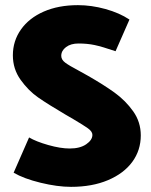

<svg xmlns="http://www.w3.org/2000/svg" viewBox="-20 -713 587 746"><path d="M256 13Q338 13 399.5 -13Q461 -39 494 -84Q527 -129 527 -187Q527 -239 497.5 -280.5Q468 -322 426 -352.5Q384 -383 321 -419L285 -439Q249 -458 233.5 -469.5Q218 -481 218 -496Q218 -516 236.5 -530Q255 -544 285 -544Q319 -544 347.5 -538Q376 -532 429 -514L483 -637Q444 -663 389.5 -678Q335 -693 283 -693Q207 -693 150 -668Q93 -643 61.5 -598.5Q30 -554 30 -498Q30 -445 60 -403Q90 -361 128 -334.5Q166 -308 234 -268L265 -250Q304 -227 321.5 -214.5Q339 -202 339 -189Q339 -169 315 -152.5Q291 -136 251 -136Q215 -136 167.5 -149.5Q120 -163 93 -179L33 -42Q72 -19 137.5 -3Q203 13 256 13Z"/></svg>

Font: Catamaran
Style: Regular
Weight: 900
Designer: Pria Ravichandran
Version: Version 1.001;PS 001.000;hotconv 1.0.70;makeotf.lib2.5.58329